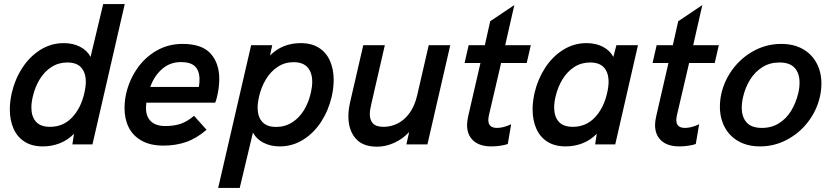

<svg xmlns="http://www.w3.org/2000/svg" viewBox="-20 -710 4085 944"><path d="M593.3 -689.9 434.6 0H335.9L343.8 -52.2Q312.5 -20.5 273.4 -5.4Q234.4 9.8 190.4 9.8Q137.2 9.8 100.8 -13.4Q64.5 -36.6 46.4 -77.9Q28.3 -119.1 28.3 -172.4Q28.3 -210.4 38.1 -253.9Q53.7 -320.8 89.8 -376.5Q126 -432.1 178.7 -465.1Q231.4 -498 293.5 -498Q338.9 -498 373.5 -480.2Q408.2 -462.4 425.3 -430.2L487.3 -689.9ZM401.9 -308.1Q401.9 -352.1 379.6 -377.4Q357.4 -402.8 311 -402.8Q267.6 -402.8 232.9 -380.4Q198.2 -357.9 175 -319.8Q151.9 -281.7 141.1 -234.4Q134.3 -205.6 134.3 -181.2Q134.3 -137.2 156.7 -111.8Q179.2 -86.4 225.6 -86.4Q291 -86.4 334.7 -132.8Q378.4 -179.2 395 -253.9Q401.9 -283.7 401.9 -308.1Z M592.3 -178.7Q592.3 -215.8 600.6 -251Q615.2 -314.9 652.8 -370.6Q690.4 -426.3 748.3 -460.2Q806.2 -494.1 877.4 -494.1Q972.7 -494.1 1015.4 -446.8Q1058.1 -399.4 1058.1 -321.3Q1058.1 -279.3 1046.4 -231Q1042.5 -216.3 1038.1 -205.1H699.7Q697.8 -192.9 697.8 -178.7Q697.8 -137.2 721.7 -113.8Q745.6 -90.3 793 -90.3Q836.9 -90.3 869.6 -101.8Q902.3 -113.3 934.1 -140.6L995.6 -71.8Q945.8 -29.3 894.8 -11.7Q843.8 5.9 783.7 5.9Q719.7 5.9 676.8 -18.1Q633.8 -42 613 -83.5Q592.3 -125 592.3 -178.7ZM958 -282.7Q960.9 -302.7 960.9 -318.4Q960.9 -362.3 939 -383.5Q917 -404.8 869.6 -404.8Q815.9 -404.8 776.9 -370.6Q737.8 -336.4 718.8 -282.7Z M1214.8 -487.8H1318.4L1307.6 -437Q1368.2 -498 1458.5 -498Q1511.7 -498 1548.1 -474.9Q1584.5 -451.7 1602.5 -410.6Q1620.6 -369.6 1620.6 -316.4Q1620.6 -277.8 1610.8 -234.4Q1595.2 -167.5 1559.3 -111.8Q1523.4 -56.2 1470.7 -23.2Q1418 9.8 1355.5 9.8Q1310.5 9.8 1275.6 -8.1Q1240.7 -25.9 1223.6 -58.1L1158.7 213.9H1052.7ZM1508.3 -253.9Q1515.1 -283.7 1515.1 -307.6Q1515.1 -352.1 1492.7 -378.2Q1470.2 -404.3 1423.3 -404.3Q1380.4 -404.3 1345.7 -381.6Q1311 -358.9 1287.6 -320.3Q1264.2 -281.7 1253.4 -234.4Q1246.6 -204.6 1246.6 -180.7Q1246.6 -136.7 1269 -111.3Q1291.5 -85.9 1337.4 -85.9Q1381.3 -85.9 1416.3 -108.2Q1451.2 -130.4 1474.4 -168.2Q1497.6 -206.1 1508.3 -253.9Z M1692.9 -138.2Q1692.9 -168.5 1700.7 -204.6L1766.1 -487.8H1872.1L1805.7 -199.2Q1798.3 -168.9 1798.3 -148.4Q1798.3 -119.1 1814 -102.8Q1829.6 -86.4 1866.2 -86.4Q1901.4 -86.4 1934.3 -102.5Q1967.3 -118.7 1993.2 -153.6Q2019 -188.5 2031.2 -241.7L2087.9 -487.8H2193.8L2081.5 0H1978L1991.7 -61Q1960.9 -27.3 1918.9 -8.1Q1877 11.2 1834 11.2Q1762.2 11.2 1727.5 -30.3Q1692.9 -71.8 1692.9 -138.2Z M2276.4 -95.2Q2276.4 -113.8 2281.7 -137.7L2342.3 -400.4H2264.2L2284.2 -487.8H2363.8L2390.1 -605.5L2508.8 -685.1L2463.9 -487.8H2589.8L2569.8 -400.4H2443.8L2383.8 -143.1Q2380.9 -129.9 2380.9 -119.6Q2380.9 -81.1 2423.8 -81.1Q2454.6 -81.1 2493.2 -99.1L2476.6 -2Q2463.9 2.9 2441.2 6.3Q2418.5 9.8 2396.5 9.8Q2338.4 9.8 2307.4 -18.3Q2276.4 -46.4 2276.4 -95.2Z M3116.7 -487.8 3004.9 0H2906.2L2914.1 -52.2Q2882.8 -20.5 2843.8 -5.4Q2804.7 9.8 2760.7 9.8Q2707.5 9.8 2671.1 -13.4Q2634.8 -36.6 2616.7 -77.9Q2598.6 -119.1 2598.6 -172.4Q2598.6 -210.4 2608.4 -253.9Q2624 -320.8 2660.2 -376.5Q2696.3 -432.1 2749 -465.1Q2801.8 -498 2863.8 -498Q2909.2 -498 2943.8 -480.2Q2978.5 -462.4 2995.6 -430.2L3010.7 -487.8ZM2972.2 -308.1Q2972.2 -352.1 2950 -377.4Q2927.7 -402.8 2881.3 -402.8Q2837.9 -402.8 2803.2 -380.4Q2768.6 -357.9 2745.4 -319.8Q2722.2 -281.7 2711.4 -234.4Q2704.6 -205.6 2704.6 -181.2Q2704.6 -137.2 2727.1 -111.8Q2749.5 -86.4 2795.9 -86.4Q2861.3 -86.4 2905 -132.8Q2948.7 -179.2 2965.3 -253.9Q2972.2 -283.7 2972.2 -308.1Z M3200.7 -95.2Q3200.7 -113.8 3206.1 -137.7L3266.6 -400.4H3188.5L3208.5 -487.8H3288.1L3314.5 -605.5L3433.1 -685.1L3388.2 -487.8H3514.2L3494.1 -400.4H3368.2L3308.1 -143.1Q3305.2 -129.9 3305.2 -119.6Q3305.2 -81.1 3348.1 -81.1Q3378.9 -81.1 3417.5 -99.1L3400.9 -2Q3388.2 2.9 3365.5 6.3Q3342.8 9.8 3320.8 9.8Q3262.7 9.8 3231.7 -18.3Q3200.7 -46.4 3200.7 -95.2Z M3519.5 -185.5Q3519.5 -218.8 3527.3 -252Q3543 -318.4 3585.4 -373.8Q3627.9 -429.2 3689.5 -461.7Q3751 -494.1 3820.8 -494.1Q3882.3 -494.1 3927 -469Q3971.7 -443.8 3995.1 -399.4Q4018.6 -355 4018.6 -298.8Q4018.6 -265.6 4010.7 -232.4Q3995.1 -165.5 3952.6 -110.4Q3910.2 -55.2 3848.6 -22.7Q3787.1 9.8 3717.3 9.8Q3655.8 9.8 3611.1 -15.4Q3566.4 -40.5 3543 -85Q3519.5 -129.4 3519.5 -185.5ZM3904.8 -252Q3911.1 -277.8 3911.1 -304.2Q3911.1 -349.6 3887.2 -376.2Q3863.3 -402.8 3812 -402.8Q3765.1 -402.8 3728.5 -379.9Q3691.9 -356.9 3668 -318.4Q3644 -279.8 3633.3 -232.4Q3627 -206.5 3627 -180.2Q3627 -134.8 3650.9 -107.9Q3674.8 -81.1 3726.1 -81.1Q3773.4 -81.1 3810.1 -104Q3846.7 -127 3870.1 -165.8Q3893.6 -204.6 3904.8 -252Z"/></svg>

Font: Acari Sans SemiBold
Style: Italic
Weight: 600
Italic angle: -13°
Designer: Alfredo Marco Pradil and Stefan Peev
Foundry: Hanken Design Co.
Version: Version 1.045;January 11, 2019;FontCreator 11.5.0.2425 64-bi